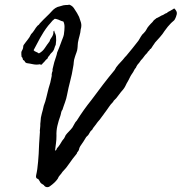

<svg xmlns="http://www.w3.org/2000/svg" viewBox="-20 -763 768 812"><path d="M248 -671.9Q238.3 -674.3 232.9 -677.2Q227.5 -680.2 217.8 -682.6Q211.9 -684.6 209.5 -682.1Q208.5 -681.2 206.5 -679.4Q204.6 -677.7 202.1 -675.8L193.4 -665.5Q189.9 -661.6 183.6 -654.3Q173.3 -641.1 164.8 -627.9Q156.2 -614.7 149.4 -602.1L122.1 -550.8Q125.5 -545.9 132.8 -543.5Q138.2 -541.5 144.5 -537.1Q160.2 -545.4 169.4 -559.6Q174.3 -566.9 179.2 -574Q184.1 -581.1 189.5 -587.9Q191.9 -597.2 197.3 -603.5Q202.6 -609.9 205.1 -619.1Q206.1 -624.5 205.6 -627Q205.1 -630.4 209 -633.8Q211.4 -624 212.9 -622.1Q214.4 -620.1 216.8 -610.4Q218.8 -592.8 215.8 -574.2Q215.3 -572.3 213.4 -568.4Q211.4 -564.9 210.9 -561.5Q208 -552.2 205.6 -548.8L202.1 -543.9Q199.2 -541 195.8 -537.6Q192.4 -534.2 190.4 -530.3Q182.6 -522.5 179.7 -513.7Q174.8 -511.7 172.9 -508.3Q170.9 -504.9 166 -500Q161.6 -497.1 158.2 -491.7Q155.3 -487.3 148.4 -491.2Q134.8 -488.3 120.6 -491.2Q113.8 -492.7 106.7 -493.9Q99.6 -495.1 92.8 -496.1Q86.9 -498 85 -502.9Q82.5 -508.3 78.1 -508.8Q76.7 -510.7 75.7 -516.1Q75.2 -520 71.3 -522.5Q71.3 -526.9 70.3 -532.7Q69.8 -537.1 70.3 -542Q70.8 -545.4 72.8 -548.8Q73.7 -550.3 74.5 -552Q75.2 -553.7 76.2 -555.7Q78.1 -560.1 78.1 -565.4Q78.1 -570.8 81.1 -574.2Q85 -579.6 88.9 -584.7Q92.8 -589.8 96.7 -594.7Q105 -604.5 111.3 -618.2Q119.6 -626.5 125 -635.3Q131.3 -646 138.7 -654.3Q145.5 -658.2 148.4 -664.1Q156.2 -672.4 163.1 -679.4Q169.9 -686.5 176.3 -692.4Q182.6 -698.2 188.5 -704.3Q194.3 -710.4 200.2 -716.8Q206.1 -723.6 214.4 -729Q222.7 -734.4 233.4 -736.3Q251 -742.2 257.3 -741.7Q264.6 -741.2 273.4 -743.2Q286.1 -738.3 292.5 -728.5Q298.8 -718.8 305.7 -708Q309.1 -701.7 310.1 -699.7Q311 -697.8 314.5 -691.4Q318.4 -681.6 322.3 -668Q326.2 -654.3 321.3 -638.7Q320.8 -632.3 319.6 -625.5Q318.4 -618.7 316.4 -611.8Q314.5 -605 312.7 -597.7Q311 -590.3 309.6 -583Q308.6 -575.2 308.6 -571.8Q308.6 -569.3 308.3 -565.9Q308.1 -562.5 307.6 -558.6Q307.1 -550.3 303.2 -540.5Q301.3 -535.6 299.8 -531.2Q298.3 -526.9 296.9 -522.5Q292.5 -509.8 292 -500.5Q291.5 -489.7 289.1 -478.5Q286.6 -463.9 283.7 -449.2Q280.8 -434.6 276.9 -420.4Q269.5 -392.6 263.7 -362.3Q260.7 -345.7 254.9 -330.1Q252 -322.3 249.3 -314.5Q246.6 -306.6 244.1 -298.8Q240.2 -294.9 238.8 -287.6Q238.3 -284.2 237.3 -280.5Q236.3 -276.9 235.4 -273.4Q227.5 -252 222.7 -231Q217.8 -210 218.8 -188.5Q218.8 -171.4 216.8 -157.7Q215.8 -149.9 214.8 -142.1Q213.9 -134.3 212.9 -126Q218.3 -126.5 220.7 -135.7Q227.5 -142.6 233.4 -151.9L243.2 -168Q246.1 -171.9 247.1 -172.9Q248 -173.8 251 -177.7Q252.9 -180.2 254.4 -184.1Q256.3 -189 257.8 -191.4Q263.2 -198.7 271.5 -207Q280.3 -215.8 286.1 -223.6Q292 -232.9 294.9 -239.3Q298.3 -246.6 304.7 -252.9Q333 -298.3 367.2 -340.8Q392.6 -375 416 -405.8Q439.5 -436.5 464.8 -466.8Q470.7 -479 480.5 -489.7L499 -509.8Q502.9 -513.7 505.9 -518.1Q508.3 -522 512.7 -525.4Q526.4 -542 539.6 -558.1Q552.7 -574.2 565.4 -590.8Q567.9 -594.7 570.3 -598.9Q572.8 -603 575.2 -607.4Q581.1 -617.7 587.9 -623Q596.2 -631.3 599.6 -638.7Q603 -646 609.4 -653.3Q614.3 -658.2 617.2 -662.1L625 -669.9Q630.4 -678.2 634.8 -680.7Q638.7 -683.1 640.6 -685.5Q647.5 -688.5 652.8 -691.4Q658.2 -694.3 663.1 -697.3Q670.9 -699.7 674.3 -702.6Q677.7 -705.6 685.5 -708Q689.9 -712.4 694.3 -714.4Q696.8 -715.3 699.2 -716.8Q701.7 -718.3 704.1 -719.7Q708 -721.7 710.9 -723.6Q713.9 -725.6 716.8 -727.5Q730.5 -714.8 727.5 -702.6Q724.6 -690.4 719.7 -681.6Q716.8 -676.3 711.9 -672.9Q709.5 -670.9 707.3 -668.9Q705.1 -667 703.1 -665Q689.9 -651.9 675.8 -631.8Q668 -619.1 656.7 -606.4Q645.5 -593.8 635.7 -583Q632.8 -578.1 631.3 -576.2L627 -570.3Q623 -564.5 621.1 -561Q619.1 -556.6 614.3 -554.7Q612.3 -549.8 608.4 -546.9Q604.5 -543.9 602.5 -539.1Q593.8 -531.2 585.9 -519.5Q583 -515.6 581.3 -513.7Q579.6 -511.7 579.1 -511.2L577.1 -509.8Q568.4 -496.1 561.5 -489.3Q557.1 -482.9 554.7 -476.6Q549.8 -471.7 546.9 -465.3Q543.5 -458 539.1 -452.1Q537.1 -449.2 535.2 -446.3Q533.2 -443.4 531.2 -439.5Q527.8 -431.6 523.9 -424.8Q522 -421.4 520 -417.7Q518.1 -414.1 515.6 -410.2Q513.7 -406.2 512 -402.8Q510.3 -399.4 508.8 -396.5Q505.4 -390.1 501 -384.8Q496.1 -379.4 491.2 -373.3Q486.3 -367.2 481.4 -360.4Q472.2 -346.7 460.9 -336.9Q458.5 -331.5 455.6 -329.1Q453.1 -327.1 449.2 -322.3Q445.3 -317.4 441.9 -312.5Q438.5 -307.6 435.1 -302.7Q431.6 -297.9 428.2 -293Q424.8 -288.1 420.9 -283.2Q418.5 -279.8 416.3 -276.6Q414.1 -273.4 411.6 -270.5Q409.7 -267.6 407.2 -264.4Q404.8 -261.2 402.3 -257.8Q397.5 -252.9 393.1 -247.1Q388.7 -241.2 383.8 -234.4Q379.9 -229.5 376.5 -225.1Q373 -220.7 370.1 -214.8Q362.3 -209 357.9 -199.7Q353.5 -190.4 344.7 -183.6Q338.9 -173.8 333 -164.6Q327.1 -155.3 319.3 -144.5Q317.4 -140.6 315.9 -137.7Q314.5 -134.8 313.5 -128.9Q311.5 -124 308.6 -121.1Q305.2 -117.7 304.7 -113.3Q285.2 -89.8 272.5 -70.8Q260.3 -52.2 244.1 -36.1Q239.3 -28.3 232.9 -21.5Q227.1 -15.1 224.6 -7.8Q218.8 1 210 9.3Q201.2 17.6 191.4 24.4Q185.5 29.3 177.7 28.3Q169.9 27.3 165 19.5Q152.3 12.7 149.9 7.3Q147.9 2.9 141.6 -5.9Q129.9 -7.8 132.8 -21.5Q134.3 -28.3 135.5 -34.9Q136.7 -41.5 137.7 -47.9Q139.6 -62.5 141.1 -79.1Q142.6 -95.7 143.6 -112.3Q144 -123 144.5 -133.8Q145 -144.5 145.5 -155.3Q146.5 -176.8 148.4 -199.2Q149.4 -203.1 148.9 -204.6Q148.4 -206.1 148.4 -210Q148.4 -212.9 149.4 -219.7Q150.4 -226.6 150.4 -230.5V-239.3Q150.4 -241.2 151.4 -248Q151.9 -266.1 156.7 -282.2Q159.2 -290 161.1 -298.3Q163.1 -306.6 165 -315.4Q172.4 -334.5 176.3 -352.1Q178.7 -361.8 180.9 -371.1Q183.1 -380.4 185.5 -389.6Q189.5 -400.9 192.6 -413.3Q195.8 -425.8 198.2 -439.5Q199.2 -443.4 198.7 -445.8Q198.2 -448.2 199.2 -452.1Q199.7 -456.5 201.7 -460.9Q203.1 -464.4 202.1 -469.7Q206.1 -488.3 209.5 -500Q212.9 -511.7 217.8 -525.4Q219.2 -528.8 220.2 -533.7L221.7 -541Q225.6 -549.8 230 -561Q234.4 -572.3 238.3 -583Q239.7 -586.9 241.2 -591.1Q242.7 -595.2 244.6 -599.6Q246.6 -604 247.8 -608.2Q249 -612.3 250 -616.2Q252.9 -636.7 252.9 -649.4Q252.9 -662.6 248 -671.9Z"/></svg>

Font: Freehand
Style: Regular
Weight: 400
Designer: Danh Hong
Version: Version 8.001; ttfautohint (v1.8.3)